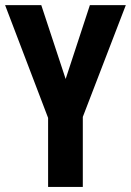

<svg xmlns="http://www.w3.org/2000/svg" viewBox="-20 -734 514 754"><path d="M237.8 -423.8 333 -713.9H474.1L305.2 -274.9V0H168.9V-271L0 -713.9H142.1Z"/></svg>

Font: Open Sans Condensed
Style: Regular
Weight: 400
Width: 3
Designer: Monotype Design Team
Foundry: Monotype Imaging Inc.
Version: Version 3.000